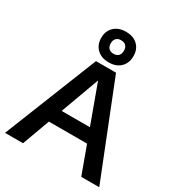

<svg xmlns="http://www.w3.org/2000/svg" viewBox="-221 -1111 1166 1255"><g transform="rotate(30 362.0 -484.0)"><path d="M6.3 0 286.6 -703.1H438L717.3 0H581.5L361.8 -600.6L142.1 0ZM173.3 -207V-309.1H549.3V-207ZM361.8 -737.3Q306.6 -737.3 273.4 -769Q240.2 -800.8 240.2 -853Q240.2 -905.3 273.4 -936.5Q306.6 -967.8 361.8 -967.8Q417.5 -967.8 450.2 -936.8Q482.9 -905.8 482.9 -853Q482.9 -800.8 450.2 -769Q417.5 -737.3 361.8 -737.3ZM361.8 -801.8Q385.3 -801.8 398.2 -815.2Q411.1 -828.6 411.1 -853Q411.1 -877.4 398.2 -890.6Q385.3 -903.8 361.8 -903.8Q337.9 -903.8 325 -890.4Q312 -877 312 -852.5Q312 -828.6 325 -815.2Q337.9 -801.8 361.8 -801.8Z"/></g></svg>

Font: Schibsted Grotesk SemiBold
Style: Regular
Weight: 600
Designer: Bakken & Baeck AS, Henrik Kongsvoll
Foundry: Schibsted ASA
Version: Version 1.100;gftools[0.9.25]